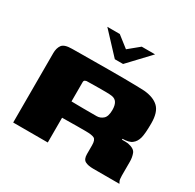

<svg xmlns="http://www.w3.org/2000/svg" viewBox="-142 -794 960 947"><g transform="rotate(30 337.5 -320.5)"><path d="M210 -641H281L345 -591L406 -641H482L369 -521H322ZM343 -142Q343 -142 326.5 -142Q310 -142 286.5 -141.5Q263 -141 241 -141V0H44V-395Q44 -424 57 -442Q70 -460 114 -460Q129 -460 161.5 -460.5Q194 -461 236 -461Q278 -461 323.5 -461.5Q369 -462 410 -461.5Q451 -461 481.5 -460.5Q512 -460 525 -459Q580 -454 608 -427Q636 -400 636 -337Q636 -277 629 -252Q622 -227 605 -214Q597 -207 582.5 -203.5Q568 -200 551 -200V-195Q559 -195 568.5 -195Q578 -195 585 -194Q623 -187 631 -166Q639 -145 639 -121V-41Q639 -20 643.5 -10.5Q648 -1 649 0H500Q470 0 453.5 -9Q437 -18 437 -47V-97Q437 -128 423.5 -135Q410 -142 376 -142ZM241 -234Q250 -234 270 -233.5Q290 -233 313.5 -233Q337 -233 357 -233Q377 -233 385 -233Q405 -233 421 -247Q437 -261 437 -298Q437 -324 428 -339Q419 -354 399 -357Q386 -359 365.5 -359Q345 -359 323 -359Q301 -359 282.5 -358.5Q264 -358 255 -358Q254 -358 247.5 -355.5Q241 -353 241 -343Z"/></g></svg>

Font: Genos Thin ExtraBold
Style: Regular
Weight: 800
Version: Version 1.010